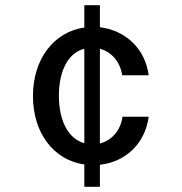

<svg xmlns="http://www.w3.org/2000/svg" viewBox="-20 -720 700 740"><path d="M305 0H365V-85C466 -96 540 -169 553 -270H452C445 -217 411 -179 365 -167V-532C410 -520 443 -482 451 -430H553C540 -531 465 -603 365 -615V-700H305V-614C188 -597 107 -493 107 -350C107 -207 187 -103 305 -86ZM207 -351C207 -449 244 -517 305 -532V-168C244 -185 207 -253 207 -351Z"/></svg>

Font: Uncut Plan8
Style: Regular
Weight: 400
Designer: Kasper Nordkvist
Foundry: UNCUT.wtf
Version: Version 1.002;Glyphs 3.1.2 (3151)